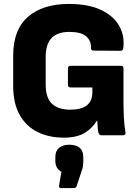

<svg xmlns="http://www.w3.org/2000/svg" viewBox="-20 -687 709 975"><path d="M304 12Q229 12 171 -16.5Q113 -45 80 -103.5Q47 -162 47 -250V-405Q47 -537 122.5 -602Q198 -667 330 -667Q428 -667 492 -637Q556 -607 585 -556Q614 -505 606 -443Q605 -429 592 -429L454 -430Q442 -430 442 -445Q443 -481 417 -503Q391 -525 332 -525Q273 -525 242.5 -494.5Q212 -464 212 -397V-258Q212 -190 244 -160Q276 -130 337 -130Q449 -130 449 -218V-243H339Q325 -243 325 -257V-339Q325 -353 339 -353H594Q607 -353 607 -339V-172Q607 -135 609 -92Q611 -49 617 -15Q620 0 604 0H494Q484 0 480 -13Q477 -24 476 -42Q475 -60 474 -74H472Q450 -37 410.5 -12.5Q371 12 304 12ZM289 268Q278 268 280 255L292 185Q278 179 269.5 164.5Q261 150 261 130V111Q261 80 279.5 64Q298 48 331 48Q403 48 403 111V132Q403 146 401 158Q399 170 393 186L369 259Q365 268 355 268Z"/></svg>

Font: Sofia Sans Black
Style: Regular
Weight: 900
Designer: Botio Nikoltchev, Ani Petrova
Foundry: lettersoup
Version: Version 4.100; ttfautohint (v1.8.3)